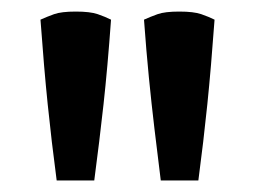

<svg xmlns="http://www.w3.org/2000/svg" viewBox="-20 -792 441 332"><path d="M172 -758Q162 -763 149 -767.5Q136 -772 111 -772Q86 -772 73.5 -767.5Q61 -763 50 -758Q56 -675 62.5 -611.5Q69 -548 78 -480H143Q152 -548 159 -611.5Q166 -675 172 -758ZM351 -758Q341 -763 328 -767.5Q315 -772 290 -772Q265 -772 252.5 -767.5Q240 -763 229 -758Q233 -703 237.5 -657.5Q242 -612 247 -570Q252 -528 258 -480H323Q332 -548 338.5 -611.5Q345 -675 351 -758Z"/></svg>

Font: Repo DemiBold
Style: Regular
Weight: 600
Designer: Stefan Peev
Foundry: Context Ltd
Version: Version 1.502